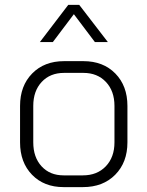

<svg xmlns="http://www.w3.org/2000/svg" viewBox="-20 -757 603 785"><path d="M62 -175V-324Q62 -406 111.5 -456.5Q161 -507 242 -507H321Q402 -507 451.5 -456.5Q501 -406 501 -324V-175Q501 -93 451 -42.5Q401 8 319 8H240Q160 8 111 -42.5Q62 -93 62 -175ZM319 -40Q377 -40 412.5 -77Q448 -114 448 -175V-324Q448 -385 413 -422Q378 -459 321 -459H242Q185 -459 150.5 -422Q116 -385 116 -324V-175Q116 -114 150 -77Q184 -40 240 -40ZM259 -737H304L421 -585H368L282 -699L196 -585H143Z"/></svg>

Font: Bai Jamjuree Light
Style: Regular
Weight: 300
Designer: Katatrad Aksorn Co.,Ltd.
Foundry: Cadson Demak Co.,Ltd.
Version: Version 1.000; ttfautohint (v1.6)